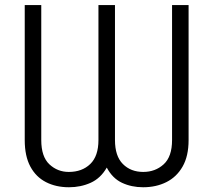

<svg xmlns="http://www.w3.org/2000/svg" viewBox="-20 -748 863 777"><path d="M80.1 -181.2V-727.5H147V-181.2Q147 -113.8 179.9 -83Q212.9 -52.2 258.3 -52.2Q312 -52.2 345.2 -84.2Q378.4 -116.2 378.4 -181.2V-727.5H445.3V-181.2Q445.3 -116.2 477.3 -84.2Q509.3 -52.2 559.6 -52.2Q608.4 -52.2 642.3 -83Q676.3 -113.8 676.3 -181.2V-727.5H743.2V-181.2Q743.2 -116.2 719 -74Q694.8 -31.7 653.3 -11Q611.8 9.8 559.1 9.8Q512.2 9.8 473.6 -8.3Q435.1 -26.4 412.1 -69.8Q387.2 -26.4 346.9 -8.3Q306.6 9.8 259.3 9.8Q206.5 9.8 166 -11Q125.5 -31.7 102.8 -74Q80.1 -116.2 80.1 -181.2Z"/></svg>

Font: Inter 28pt Light
Style: Regular
Weight: 300
Designer: Rasmus Andersson
Foundry: rsms
Version: Version 4.001;git-66647c0bb